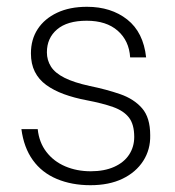

<svg xmlns="http://www.w3.org/2000/svg" viewBox="-20 -533 515 565"><path d="M246 12Q191 12 147 -6.5Q103 -25 76.5 -62Q50 -99 43 -153H91Q95 -114 116.5 -86Q138 -58 172 -43.5Q206 -29 247 -29Q287 -29 316 -42Q345 -55 360 -78Q375 -101 375 -130Q375 -167 359.5 -187Q344 -207 313 -218Q282 -229 235 -238Q198 -245 168 -256Q138 -267 116 -283Q94 -299 82.5 -322Q71 -345 71 -376Q71 -417 91 -447.5Q111 -478 148 -495.5Q185 -513 236 -513Q307 -513 354.5 -475.5Q402 -438 410 -364H363Q360 -413 326.5 -442.5Q293 -472 235 -472Q178 -472 148 -446.5Q118 -421 118 -379Q118 -356 130 -337Q142 -318 170 -304Q198 -290 244 -280Q293 -270 333.5 -256Q374 -242 398 -214.5Q422 -187 422 -135Q423 -93 401.5 -59.5Q380 -26 340.5 -7Q301 12 246 12Z"/></svg>

Font: DM Sans 17pt ExtraLight
Style: Regular
Weight: 250
Version: Version 4.004;gftools[0.9.30]